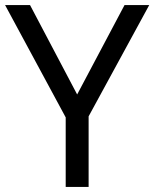

<svg xmlns="http://www.w3.org/2000/svg" viewBox="-20 -734 606 754"><path d="M283 -363 469 -714H566L328 -277V0H238V-273L0 -714H98Z"/></svg>

Font: ubangla25
Style: Book
Weight: 400
Designer: Jelle Bosma - Monotype Design Team
Foundry: Monotype Imaging Inc.
Version: Version 2.003